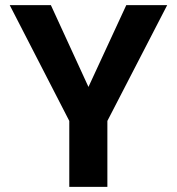

<svg xmlns="http://www.w3.org/2000/svg" viewBox="-20 -731 694 751"><path d="M18 -711 251 -258V0H400V-258L634 -711H474L326 -391L179 -711Z"/></svg>

Font: Asimov Pro
Style: Bd
Weight: 700
Designer: Google
Version: Version 2.000980; 2014